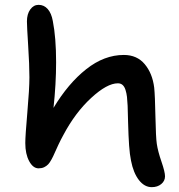

<svg xmlns="http://www.w3.org/2000/svg" viewBox="-20 -690 744 797"><path d="M609.9 86.9Q579.6 86.9 556.6 57.4Q533.7 27.8 523.9 -22.9Q518.6 -47.9 515.9 -86.4Q513.2 -125 511.7 -181.6Q510.3 -238.3 509.8 -251Q508.8 -272.9 507.1 -287.8Q505.4 -302.7 501 -316.7Q496.6 -330.6 488.8 -337.4Q481 -344.2 469.2 -344.2Q424.3 -344.2 358.4 -283.4Q292.5 -222.7 243.2 -129.9Q232.9 -111.3 222.7 -89.8Q212.4 -68.4 206.8 -54.9Q201.2 -41.5 193.8 -28.1Q186.5 -14.6 179.7 -7.6Q172.9 -0.5 163.1 4.2Q153.3 8.8 140.1 8.8Q117.2 8.8 101.1 -21Q85 -50.8 85 -96.2Q85 -125.5 93.5 -223.4Q102.1 -321.3 102.1 -369.1Q102.1 -420.9 96.9 -501Q91.8 -581.1 91.8 -601.1Q91.8 -631.8 105.7 -650.9Q119.6 -669.9 140.1 -669.9Q162.6 -669.9 178 -652.6Q193.4 -635.3 199.2 -603Q212.9 -533.7 212.9 -432.1Q212.9 -341.8 202.1 -242.2Q263.2 -343.8 337.9 -402.8Q412.6 -461.9 494.1 -461.9Q548.8 -461.9 580.8 -423.6Q612.8 -385.3 620.1 -326.2Q623.5 -293.5 625.2 -205.8Q627 -118.2 630.9 -92.8Q635.7 -61 650.4 -18.6Q665 23.9 665 42Q665 61 649.4 74Q633.8 86.9 609.9 86.9Z"/></svg>

Font: Shantell Sans Irregular Bouncy
Style: Regular
Weight: 500
Designer: Stephen Nixon, Anya Danilova, Shantell Martin
Foundry: Arrow Type
Version: Version 1.006;[9816181b4]